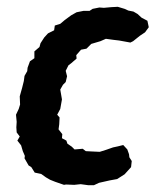

<svg xmlns="http://www.w3.org/2000/svg" viewBox="-20 -531 457 564"><path d="M174 11 168 12 142 3 127 -3 115 -10 101 -20 82 -24 72 -40 64 -45 52 -66 53 -73 47 -87 42 -104 31 -118 38 -130 29 -142 28 -157 29 -173 27 -194 35 -211 39 -224 38 -248 45 -273 50 -293 52 -308 60 -322 61 -332 68 -351 81 -360V-380L96 -393L99 -404L110 -421L121 -433L139 -442L141 -456L157 -461L170 -472L189 -486L205 -495L225 -499H243L252 -505L272 -509L285 -508L307 -510L326 -511L346 -505L357 -500L372 -497L384 -490L396 -479L413 -470L417 -451L406 -436L391 -426L371 -410L363 -406L330 -412L313 -414L291 -417L275 -410L248 -402L234 -388L218 -385L204 -369L205 -359L190 -346L181 -339L173 -323L177 -307L173 -290L165 -282L157 -268L162 -239L157 -211L148 -194L155 -186L154 -166L152 -151L163 -137L162 -125L175 -118L178 -109L191 -100L199 -92L223 -94L232 -87L251 -86L273 -85L292 -91L312 -98L326 -101L342 -105L354 -92L359 -78L360 -69L367 -58L365 -40L346 -19L324 -5L302 -1L271 6L256 13H239L217 10L198 12Z"/></svg>

Font: Winky Rough Medium
Style: Italic
Weight: 500
Italic angle: -8.97852°
Designer: Simon Atzbach
Foundry: typofactur
Version: Version 1.206; ttfautohint (v1.8.4.7-5d5b)